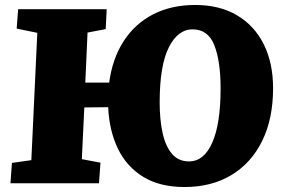

<svg xmlns="http://www.w3.org/2000/svg" viewBox="-20 -737 1149 772"><path d="M319 -305 309 -97 384 -83 378 0H22L28 -82L106 -93L130 -605L47 -622L53 -700H409L405 -620L332 -606L323 -405H419Q432 -502 477.5 -572Q523 -642 596 -679.5Q669 -717 765 -717Q863 -717 933 -675.5Q1003 -634 1040.5 -559Q1078 -484 1078 -382Q1078 -260 1034.5 -171Q991 -82 911 -33.5Q831 15 722 15Q622 15 555 -26.5Q488 -68 453.5 -140.5Q419 -213 415 -306ZM622 -325Q622 -257 633.5 -203.5Q645 -150 671 -119Q697 -88 740 -88Q800 -88 833.5 -163.5Q867 -239 867 -382Q867 -490 842 -554.5Q817 -619 754 -619Q695 -619 658.5 -546Q622 -473 622 -325Z"/></svg>

Font: Literata 12pt ExtraBold
Style: Italic
Weight: 800
Italic angle: -2°
Designer: Latin by Veronika Burian and Jose Scaglione. Greek by Irene Vlachou. Cyrillic by Vera Evstafieva
Foundry: TypeTogether
Version: Version 3.002